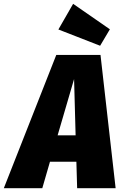

<svg xmlns="http://www.w3.org/2000/svg" viewBox="-79 -983 641 1003"><path d="M324 0 320 -138H182L142 0H-59L215 -696H446L525 0ZM222 -276H316L308 -570ZM303 -963 495 -830 444 -744 226 -829Z"/></svg>

Font: Fira Sans Condensed Black
Style: Italic
Weight: 900
Width: 3
Italic angle: -8°
Designer: Carrois Corporate & Edenspiekermann AG
Foundry: Carrois Corporate GbR & Edenspiekermann AG
Version: Version 4.203